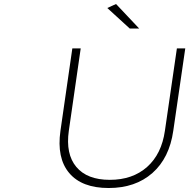

<svg xmlns="http://www.w3.org/2000/svg" viewBox="-20 -942 949 963"><path d="M283.2 -286.1 342.8 -699.2H384.8L325.2 -286.1Q308.6 -169.4 362.8 -104.7Q417 -40 530.8 -40Q645 -40 717.8 -104.7Q790.5 -169.4 807.1 -286.1L867.2 -699.2H909.2L849.1 -286.1Q829.6 -149.4 744.4 -74.2Q659.2 1 524.9 1Q390.6 1 327.1 -74.2Q263.7 -149.4 283.2 -286.1ZM518.1 -901.9 562 -921.9 678.2 -798.8H630.9Z"/></svg>

Font: Trueno UltraLight
Style: Italic
Weight: 250
Designer: Julieta Ulanovsky
Foundry: Julieta Ulanovsky
Version: Version 3.001b | FøM Fix